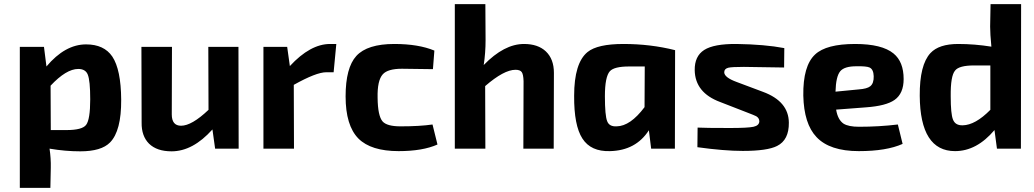

<svg xmlns="http://www.w3.org/2000/svg" viewBox="-20 -720 5009 930"><path d="M205 -398Q295 -505 397 -505Q484 -505 524 -446Q566 -383 567 -237Q568 -86 513 -30Q471 13 369 13Q296 13 220 0Q227 47 226 93L224 190H76V-493H193ZM302 -90Q378 -90 397 -115Q417 -141 417 -239Q417 -330 405 -359Q394 -386 359 -386Q301 -386 225 -305L226 -90Z M1136 0H1022L1009 -93Q914 13 811 13Q740 13 702 -24Q665 -61 666 -126L665 -493H813L812 -166Q812 -111 857 -111Q909 -111 990 -188L989 -493H1135Z M1596 -370H1560Q1512 -370 1403 -309L1404 0H1256V-493H1371L1384 -400Q1483 -507 1579 -507H1609Z M2099 -20Q2027 12 1911 12Q1777 12 1716 -49Q1654 -112 1654 -253Q1654 -392 1706 -449Q1759 -507 1890 -507Q2007 -507 2084 -475L2077 -385Q1960 -387 1927 -387Q1858 -387 1834 -360Q1807 -330 1809 -246Q1810 -159 1833 -132Q1854 -108 1920 -108Q2013 -108 2075 -117Z M2332 -526Q2332 -464 2323 -405Q2422 -507 2518 -507Q2586 -507 2624 -471Q2663 -434 2663 -367L2662 0H2515L2516 -327Q2515 -360 2507 -371Q2499 -382 2477 -382Q2421 -382 2330 -303L2331 0H2183V-700H2331Z M3134 0 3123 -89Q3060 9 2935 12Q2842 15 2801 -49Q2760 -112 2761 -256Q2761 -415 2826 -468Q2874 -507 3000 -507Q3131 -507 3250 -477L3249 0ZM3027 -398Q2955 -398 2934 -375Q2910 -348 2910 -254Q2910 -160 2921 -133Q2931 -106 2967 -108Q3033 -109 3102 -201L3103 -398Z M3468 -226Q3347 -271 3345 -380Q3344 -448 3391 -478Q3438 -508 3548 -507Q3684 -505 3779 -487L3778 -393L3583 -396Q3525 -396 3508 -392Q3488 -387 3488 -370Q3488 -345 3548 -323L3676 -275Q3800 -229 3801 -126Q3802 -42 3744 -13Q3697 11 3578 11Q3488 11 3358 -7L3359 -102Q3395 -100 3516 -100Q3603 -100 3630 -106Q3657 -112 3658 -132Q3658 -148 3643 -157Q3636 -161 3594 -177Z M4352 -23Q4274 12 4140 12Q3999 12 3935 -56Q3874 -120 3871 -257Q3869 -401 3928 -456Q3982 -507 4122 -507Q4252 -507 4308 -461Q4357 -421 4357 -337Q4357 -267 4313 -236Q4272 -207 4174 -200L4030 -189Q4038 -140 4066 -121Q4090 -106 4141 -106Q4238 -106 4329 -117ZM4140 -287Q4180 -290 4195 -302Q4213 -316 4212 -351Q4211 -384 4192 -393Q4177 -400 4128 -399Q4070 -399 4050 -375Q4029 -350 4027 -276Z M4925 0H4809L4797 -90Q4711 12 4606 12Q4437 12 4435 -256Q4434 -406 4487 -463Q4528 -507 4621 -507Q4701 -507 4782 -494Q4776 -556 4776 -591L4778 -700H4926ZM4698 -403Q4625 -403 4606 -378Q4584 -352 4585 -254Q4585 -168 4596 -141Q4607 -112 4643 -113Q4704 -114 4777 -188V-403Z"/></svg>

Font: Taylor Sans Bold LRS
Style: Bold
Weight: 700
Italic angle: -8°
Designer: Natanael Gama
Version: Version 1.001 September 8, 2015